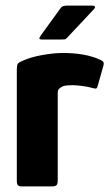

<svg xmlns="http://www.w3.org/2000/svg" viewBox="-20 -665 390 685"><path d="M204 -476Q285 -476 337 -452Q348 -447 349.5 -442.5Q351 -438 349 -431L329 -360Q327 -351 323.5 -349.5Q320 -348 310 -351Q293 -356 272 -358.5Q251 -361 242 -361Q226 -361 217.5 -360Q209 -359 205 -357.5Q201 -356 198 -354Q194 -351 190 -347.5Q186 -344 186 -330V-24Q186 -8 181.5 -4Q177 0 166 0H54Q49 0 44.5 -3.5Q40 -7 40 -20V-417Q40 -433 43.5 -437.5Q47 -442 58 -447Q88 -461 130 -468.5Q172 -476 204 -476ZM131 -524Q121 -524 120.5 -527.5Q120 -531 128 -542L197 -637Q202 -645 220 -645H309Q316 -645 318.5 -641.5Q321 -638 313 -630L220 -531Q215 -525 210.5 -524.5Q206 -524 197 -524Z"/></svg>

Font: Glory ExtraBold
Style: Regular
Weight: 800
Designer: Robert Leuschke
Foundry: Robert Leuschke
Version: Version 1.011